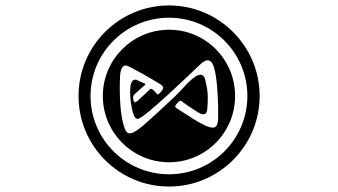

<svg xmlns="http://www.w3.org/2000/svg" viewBox="-20 -741 1240 704"><path d="M565 -434C585 -422 579 -415 568 -402C557 -390 555 -397 555 -397C555 -397 553 -400 543 -410C533 -419 530 -414 530 -414C530 -414 515 -399 494 -380C484 -370 478 -366 475 -366C472 -366 471 -370 469 -375C465 -390 474 -396 474 -396C474 -396 501 -421 510 -428C519 -435 507 -435 483 -447C480 -449 477 -449 475 -449C447 -449 458 -360 467 -329C472 -311 478 -305 485 -305C507 -305 687 -479 711 -502C724 -514 734 -520 741 -520C753 -520 760 -509 765 -493C778 -450 781 -350 780 -314C780 -282 773 -273 760 -273C756 -273 750 -274 744 -276C717 -284 646 -333 631 -342C617 -350 622 -353 631 -364C642 -377 647 -369 647 -369C647 -369 671 -351 697 -335C710 -326 719 -322 726 -322C736 -322 739 -331 740 -342C745 -398 739 -420 733 -446C730 -461 723 -467 715 -467C689 -467 645 -409 620 -386C587 -355 510 -283 489 -268C475 -258 464 -252 456 -252C450 -252 445 -255 441 -262C418 -309 418 -407 420 -457C421 -493 432 -501 441 -501C453 -501 552 -442 565 -434ZM312 -389C312 -548 441 -676 600 -676C758 -676 887 -548 887 -389C887 -230 758 -102 600 -102C441 -102 312 -230 312 -389ZM357 -389C357 -255 466 -146 600 -146C734 -146 842 -255 842 -389C842 -523 734 -632 600 -632C466 -632 357 -523 357 -389ZM268 -389C268 -206 416 -57 600 -57C783 -57 932 -206 932 -389C932 -572 783 -721 600 -721C416 -721 268 -572 268 -389Z"/></svg>

Font: CryptoKit_GRILLE 1.4
Style: Regular
Weight: 400
Monospace: yes
Designer: Oceane Juvin
Foundry: http://www.head-geneve.ch
Version: Version 1.004